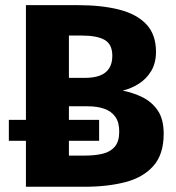

<svg xmlns="http://www.w3.org/2000/svg" viewBox="-20 -713 671 733"><path d="M79 -255.4H358.4V-175.5H13.8V-255.4ZM79 -693.4H275.6Q368.7 -693.4 435.8 -676.1Q502.8 -658.8 539.2 -619.7Q575.5 -580.6 575.5 -515.6Q575.5 -471.8 557 -441.5Q538.5 -411.2 509.5 -393Q480.5 -374.7 448.4 -367.1Q487.1 -359.5 523 -342.2Q558.9 -324.9 581.9 -291.8Q604.9 -258.7 604.9 -202.2Q604.9 -123.6 565.5 -79.4Q526.2 -35.1 458.1 -17.6Q390.1 0 302.6 0H79ZM291.2 -577.3H243.1V-119H303.9Q342.7 -119 372 -126.1Q401.4 -133.2 418.3 -153Q435.2 -172.8 435.2 -210.9Q435.2 -246.2 420.2 -267.2Q405.2 -288.2 378.3 -297.7Q351.4 -307.2 315.6 -307.2H227.1V-415.7H304.2Q338.8 -415.7 362 -424.8Q385.2 -433.8 397 -452.6Q408.8 -471.4 408.8 -499.9Q408.8 -543.4 380.1 -560.3Q351.4 -577.3 291.2 -577.3Z"/></svg>

Font: Fira Sans Variable
Style: Regular
Weight: 400
Designer: Carrois Corporate & Edenspiekermann AG
Foundry: Carrois Corporate GbR & Edenspiekermann AG
Version: Version 4.202